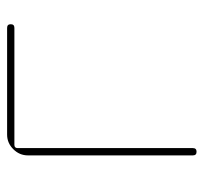

<svg xmlns="http://www.w3.org/2000/svg" viewBox="-36 -524 560 527"><g transform="rotate(-90 243.5 -260.0)"><path d="M81 -10V-463Q81 -486 98 -503Q115 -520 138 -520H431Q441 -520 441 -510Q441 -500 431 -500H110Q101 -500 101 -491V-10Q101 0 91 0Q81 0 81 -10Z"/></g></svg>

Font: Rounded Mplus 1c Thin
Style: Regular
Weight: 250
Version: Version 1.059.20150529